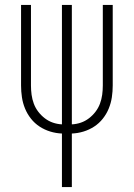

<svg xmlns="http://www.w3.org/2000/svg" viewBox="-20 -540 540 775"><path d="M230 215V-1Q206 -2 183 -9Q160 -16 140 -29Q120 -42 105 -61Q90 -80 81 -102Q72 -124 68.5 -147.5Q65 -171 65 -195V-520H105V-195Q105 -176 107.5 -157.5Q110 -139 116.5 -121.5Q123 -104 134.5 -89Q146 -74 161 -62.5Q176 -51 193.5 -45Q211 -39 230 -38V-520H270V-38Q289 -39 306.5 -45Q324 -51 339 -62.5Q354 -74 365.5 -89Q377 -104 383.5 -121.5Q390 -139 392.5 -157.5Q395 -176 395 -195V-520H435V-195Q435 -171 431.5 -147.5Q428 -124 419 -102Q410 -80 395 -61Q380 -42 360 -29Q340 -16 317 -9Q294 -2 270 -1V215Z"/></svg>

Font: Iosevka Extralight
Style: Regular
Weight: 200
Monospace: yes
Designer: Belleve Invis
Foundry: Belleve Invis
Version: Version 32.0.1; ttfautohint (v1.8.4)